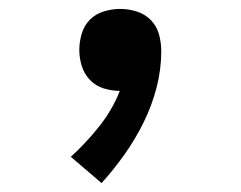

<svg xmlns="http://www.w3.org/2000/svg" viewBox="-20 -196 540 431"><path d="M208 215 139 156Q173 125 202.5 88Q232 51 249 8Q231 8 213 2.5Q195 -3 182 -16.5Q169 -30 163.5 -48Q158 -66 158 -84Q158 -102 163.5 -120.5Q169 -139 182 -152Q195 -165 213.5 -170.5Q232 -176 250 -176Q269 -176 287.5 -170Q306 -164 319 -150.5Q332 -137 337 -118.5Q342 -100 342 -81Q342 -40 331.5 0.5Q321 41 302.5 78.5Q284 116 260 150Q236 184 208 215Z"/></svg>

Font: Iosevka Curly Semibold
Style: Regular
Weight: 600
Monospace: yes
Designer: Belleve Invis
Foundry: Belleve Invis
Version: Version 22.1.2; ttfautohint (v1.8.4)